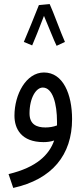

<svg xmlns="http://www.w3.org/2000/svg" viewBox="-20 -693 409 943"><path d="M171 -668C156 -629 108 -512 97 -487L138 -470C145 -485 176 -562 196 -615C215 -571 247 -489 258 -468L299 -487C281 -526 241 -637 224 -673ZM45 230C236 188 334 68 334 -108C334 -230 290 -337 196 -337C108 -337 51 -229 51 -125C51 -60 85 5 194 5C210 5 229 3 246 -3C222 66 161 129 22 162ZM125 -136C125 -212 157 -263 190 -263C239 -263 260 -183 260 -95C260 -89 260 -83 260 -77C242 -70 222 -67 203 -67C160 -67 125 -82 125 -136Z"/></svg>

Font: Noto Sans Arabic UI XCn
Style: Regular
Weight: 400
Width: 2
Designer: Monotype Design Team, Nadine Chahine and Nizar Qandah
Foundry: Monotype Imaging Inc.
Version: Version 2.010